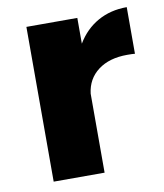

<svg xmlns="http://www.w3.org/2000/svg" viewBox="-67 -604 565 661"><g transform="rotate(-10 215.0 -274.0)"><path d="M420 -548V-385Q411 -386 393 -386Q330 -386 291 -356.5Q252 -327 246 -276V0H68V-541H246V-451Q274 -498 318.5 -523Q363 -548 420 -548Z"/></g></svg>

Font: Montserrat arm2
Style: Bold
Weight: 700
Designer: Julieta Ulanovsky
Foundry: Julieta Ulanovsky
Version: Version 6.000